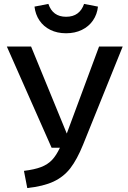

<svg xmlns="http://www.w3.org/2000/svg" viewBox="-20 -945 655 979"><path d="M403.1 -206.2Q372.8 -131.8 339 -87.7Q305.1 -43.6 253.1 -19.2Q201 5.1 119 13.8L102.1 -73.8Q156.4 -80.5 189.7 -93.3Q223.1 -106.2 244.9 -129Q266.7 -151.8 285.6 -191.8H243.1L14.9 -707.7H138.5L320.5 -264.1L485.1 -707.7H605.6ZM155.9 -911.3 226.7 -925.1Q248.7 -859.5 316.9 -859.5Q352.3 -859.5 375.1 -876.4Q397.9 -893.3 408.7 -925.1L479.5 -911.3Q475.4 -871.8 454.1 -840.8Q432.8 -809.7 397.4 -792.6Q362.1 -775.4 316.9 -775.4Q271.8 -775.4 236.9 -792.6Q202.1 -809.7 181.3 -840.5Q160.5 -871.3 155.9 -911.3Z"/></svg>

Font: Fira Code Fixed Medium
Style: Regular
Weight: 500
Monospace: yes
Designer: Carrois Corporate, Edenspiekermann AG, Nikita Prokopov
Foundry: Carrois Corporate, Edenspiekermann AG, Nikita Prokopov
Version: Version 5.002